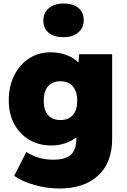

<svg xmlns="http://www.w3.org/2000/svg" viewBox="-20 -844 724 1094"><path d="M319 230Q247 230 176.5 210Q106 190 61 158L130 22Q163 43 200.5 54.5Q238 66 283 66Q353 66 384 37.5Q415 9 415 -55V-62Q388 -40 351 -27.5Q314 -15 273 -15Q202 -15 147.5 -47Q93 -79 61.5 -136.5Q30 -194 30 -272Q30 -353 61 -414.5Q92 -476 145.5 -511Q199 -546 268 -546Q317 -546 358.5 -530.5Q400 -515 427 -488L431 -535H619V-52Q619 83 539 156.5Q459 230 319 230ZM324 -160Q370 -160 395 -188.5Q420 -217 420 -270Q420 -323 395 -352Q370 -381 324 -381Q278 -381 253.5 -352Q229 -323 229 -270Q229 -217 253.5 -188.5Q278 -160 324 -160ZM342 -632Q288 -632 257.5 -657Q227 -682 227 -728Q227 -770 258 -797Q289 -824 342 -824Q396 -824 426.5 -799Q457 -774 457 -728Q457 -686 426 -659Q395 -632 342 -632Z"/></svg>

Font: Lexend Black
Style: Regular
Weight: 900
Designer: Bonnie Shaver-Troup, Thomas Jockin
Foundry: Lexend
Version: Version 1.007; ttfautohint (v1.8.3)